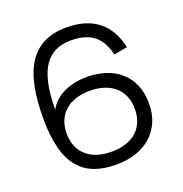

<svg xmlns="http://www.w3.org/2000/svg" viewBox="-134 -853 938 986"><g transform="rotate(-20 335.5 -360.0)"><path d="M336 15Q266.5 15 215.2 -5.2Q164 -25.5 130.8 -67Q97.5 -108.5 81 -172.8Q64.5 -237 63.5 -324.5Q62.5 -429.5 78.2 -506.8Q94 -584 127.5 -634.8Q161 -685.5 212.5 -710.2Q264 -735 334.5 -735Q441 -735 506.2 -684Q571.5 -633 592.5 -533L519 -520.5Q502 -595 457 -629.8Q412 -664.5 332.5 -664.5Q236 -664.5 188.2 -595Q140.5 -525.5 137 -379.5L136.5 -356.5Q149 -381.5 170 -400.8Q191 -420 218.2 -433.2Q245.5 -446.5 278 -453.2Q310.5 -460 346 -460Q402.5 -460 449.2 -444.5Q496 -429 529.5 -399Q563 -369 581.8 -325Q600.5 -281 600.5 -223.5Q600.5 -166 580.8 -121.8Q561 -77.5 526 -47Q491 -16.5 442.5 -0.8Q394 15 336 15ZM336 -55.5Q380 -55.5 414.8 -67Q449.5 -78.5 473.5 -100Q497.5 -121.5 510 -152.2Q522.5 -183 522.5 -221.5Q522.5 -260 509.8 -291Q497 -322 473 -343.5Q449 -365 414.5 -376.5Q380 -388 336 -388Q292 -388 257.5 -376.5Q223 -365 199 -343.5Q175 -322 162.5 -291Q150 -260 150 -221.5Q150 -183 162.5 -152.2Q175 -121.5 199 -100Q223 -78.5 257.5 -67Q292 -55.5 336 -55.5Z"/></g></svg>

Font: Vela Sans
Style: Regular
Weight: 400
Designer: Principal design: Mikhail Sharanda - project Manrope.
Design modification: Ravid Balaliev
Foundry: Mikhail Sharanda
Version: Version 1.001;August 23, 2023;FontCreator 14.0.0.2901 64-bit